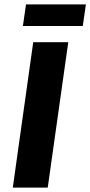

<svg xmlns="http://www.w3.org/2000/svg" viewBox="-20 -852 410 872"><path d="M370.1 -832 356 -733.9H84L98.1 -832ZM38.1 0 130.9 -660.2H290L196.8 0Z"/></svg>

Font: Human Sans Bold
Style: Italic
Weight: 700
Italic angle: -8°
Designer: Tim Radville
Foundry: Continuum
Version: Version 1.000;FEAKit 1.0